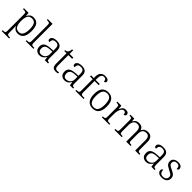

<svg xmlns="http://www.w3.org/2000/svg" viewBox="423 -2603 4675 4675"><g transform="rotate(45 2760.5 -265.5)"><path d="M273.9 208V240.2H21V208H38.6Q64.9 208 81.5 203.6Q97.7 199.2 105.7 183.1Q113.8 167 113.8 132.8V-433.1Q113.8 -481 95.7 -492.4Q77.6 -503.9 34.7 -503.9H7.8V-536.1H168.9L175.8 -439.9H179.7Q199.7 -485.8 237.3 -515.9Q274.9 -545.9 336.9 -545.9Q437 -545.9 486.3 -480Q535.6 -414.1 535.6 -272.9Q535.6 -127 483.6 -58.6Q431.6 9.8 337.9 9.8Q276.9 9.8 237.8 -17.6Q198.7 -44.9 177.7 -92.8H174.8Q175.8 -70.8 176.8 -40.3Q177.7 -9.8 177.7 24.9V136.2Q177.7 168.9 186 184.6Q194.3 200.2 211.2 204.1Q228 208 253.9 208ZM329.6 -36.1Q400.9 -36.1 435.8 -97.2Q470.7 -158.2 470.7 -271Q470.7 -384.8 438.2 -442.4Q405.8 -500 327.6 -500Q242.7 -500 210.2 -439.9Q177.7 -379.9 177.7 -273.9Q177.7 -162.1 210.7 -99.1Q243.7 -36.1 329.6 -36.1Z M870.6 -32.2V0H605.5V-32.2H626.5Q669.4 -32.2 688 -44.2Q706.5 -56.2 706.5 -105V-654.8Q706.5 -704.1 688 -716.1Q669.4 -728 631.3 -728H605.5V-759.8H770.5V-105Q770.5 -56.2 788.6 -44.2Q806.6 -32.2 849.6 -32.2Z M1081.1 9.8Q1018.1 9.8 975.6 -28.6Q933.1 -66.9 933.1 -147.9Q933.1 -228 989.5 -264.9Q1045.9 -301.8 1163.1 -307.1L1246.1 -310.1V-372.1Q1246.1 -411.1 1238.8 -441.9Q1231 -472.2 1207.5 -489Q1184.1 -505.9 1136.2 -505.9Q1092.8 -505.9 1069.8 -491.7Q1047.4 -477.1 1039.3 -451.4Q1031.2 -425.8 1031.2 -391.1Q1002.9 -391.1 989 -403.6Q975.1 -416 975.1 -445.8Q975.1 -487.8 1016.6 -515.9Q1058.1 -543.9 1138.2 -543.9Q1228 -543.9 1269 -503.4Q1310.1 -462.9 1310.1 -378.9V-111.8Q1310.1 -64 1322 -48.1Q1334 -32.2 1371.1 -32.2H1375V0H1263.2L1251 -94.2H1246.1Q1238.3 -81.5 1228.8 -69.3Q1219.2 -57.1 1208.5 -44.9Q1187 -21 1156.5 -5.6Q1126 9.8 1081.1 9.8ZM1096.2 -35.2Q1140.1 -35.2 1174.3 -55.7Q1208 -76.2 1227.1 -109.6Q1246.1 -143.1 1246.1 -181.2V-276.9L1171.9 -273.9Q1073.2 -270 1035.6 -237.1Q998 -204.1 998 -145Q998 -96.2 1021.5 -65.7Q1044.9 -35.2 1096.2 -35.2Z M1645 9.8Q1578.1 9.8 1547.6 -24.2Q1517.1 -58.1 1517.1 -143.1V-494.1H1439.9V-523.9Q1483.9 -523.9 1510.7 -550.8Q1523.9 -564.9 1533 -590.1Q1542 -615.2 1546.9 -658.2H1581.1V-536.1H1710V-494.1H1581.1V-137.2Q1581.1 -80.1 1600.6 -54.9Q1620.1 -29.8 1657.7 -29.8Q1674.8 -29.8 1689 -31.5Q1703.1 -33.2 1718.8 -36.1V-1Q1705.1 3.9 1684.6 6.8Q1664.1 9.8 1645 9.8Z M1944.8 9.8Q1881.8 9.8 1839.4 -28.6Q1796.9 -66.9 1796.9 -147.9Q1796.9 -228 1853.3 -264.9Q1909.7 -301.8 2026.9 -307.1L2109.9 -310.1V-372.1Q2109.9 -411.1 2102.5 -441.9Q2094.7 -472.2 2071.3 -489Q2047.9 -505.9 2000 -505.9Q1956.5 -505.9 1933.6 -491.7Q1911.1 -477.1 1903.1 -451.4Q1895 -425.8 1895 -391.1Q1866.7 -391.1 1852.8 -403.6Q1838.9 -416 1838.9 -445.8Q1838.9 -487.8 1880.4 -515.9Q1921.9 -543.9 2002 -543.9Q2091.8 -543.9 2132.8 -503.4Q2173.8 -462.9 2173.8 -378.9V-111.8Q2173.8 -64 2185.8 -48.1Q2197.8 -32.2 2234.9 -32.2H2238.8V0H2127L2114.7 -94.2H2109.9Q2102.1 -81.5 2092.5 -69.3Q2083 -57.1 2072.3 -44.9Q2050.8 -21 2020.3 -5.6Q1989.7 9.8 1944.8 9.8ZM1960 -35.2Q2003.9 -35.2 2038.1 -55.7Q2071.8 -76.2 2090.8 -109.6Q2109.9 -143.1 2109.9 -181.2V-276.9L2035.6 -273.9Q1937 -270 1899.4 -237.1Q1861.8 -204.1 1861.8 -145Q1861.8 -96.2 1885.3 -65.7Q1908.7 -35.2 1960 -35.2Z M2597.7 -32.2V0H2316.9V-32.2H2338.9Q2364.7 -32.2 2381.3 -36.6Q2397.9 -41 2406 -57.1Q2414.1 -73.2 2414.1 -106.9V-499H2320.8V-536.1H2414.1V-591.8Q2414.1 -678.2 2458 -724.6Q2502 -771 2579.1 -771Q2644 -771 2672.9 -749.5Q2701.7 -728 2701.7 -699.2Q2701.7 -674.8 2685.8 -662.4Q2669.9 -649.9 2647.9 -649.9Q2647.9 -683.1 2632.8 -708.5Q2617.7 -733.9 2573.7 -733.9Q2523.9 -733.9 2501 -698Q2478 -662.1 2478 -597.2V-536.1H2620.1V-499H2478V-106.9Q2478 -72.8 2485.8 -57.1Q2493.7 -41 2510.3 -36.6Q2526.9 -32.2 2552.7 -32.2Z M2909.2 9.8Q2808.6 9.8 2750.5 -58.6Q2692.4 -127 2692.4 -268.1Q2692.4 -408.2 2748.3 -476.1Q2804.2 -543.9 2913.6 -543.9Q3015.6 -543.9 3072.5 -477.1Q3129.4 -410.2 3129.4 -268.1Q3129.4 -127 3073.5 -58.6Q3017.6 9.8 2909.2 9.8ZM2910.2 -29.8Q2995.6 -29.8 3029.5 -92.8Q3063.5 -155.8 3063.5 -268.1Q3063.5 -387.2 3027.8 -445.6Q2992.2 -503.9 2912.6 -503.9Q2828.6 -503.9 2793 -445.1Q2757.3 -386.2 2757.3 -268.1Q2757.3 -152.8 2793 -91.3Q2828.6 -29.8 2910.2 -29.8Z M3484.9 -32.2V0H3228V-32.2H3240.2Q3266.1 -32.2 3282.7 -36.6Q3299.3 -41 3307.1 -57.1Q3314.9 -73.2 3314.9 -106.9V-433.1Q3314.9 -481 3296.4 -492.4Q3277.8 -503.9 3234.9 -503.9H3226.1V-536.1H3364.3L3375 -431.2H3378.9Q3392.1 -460 3408.2 -486.8Q3424.3 -513.2 3450.2 -529.1Q3476.1 -544.9 3517.1 -544.9Q3564 -544.9 3589.1 -525.4Q3614.3 -505.9 3614.3 -474.1Q3614.3 -451.2 3600.1 -436Q3585.9 -420.9 3554.2 -420.9Q3554.2 -462.9 3540 -480.5Q3525.9 -498 3494.1 -498Q3466.3 -498 3444.3 -477.1Q3422.4 -456.1 3408.2 -422.9Q3378.9 -352.1 3378.9 -273.9V-104Q3378.9 -71.3 3387.2 -55.7Q3395.5 -40.5 3411.9 -36.4Q3428.2 -32.2 3454.1 -32.2Z M3911.1 -32.2V0H3662.1V-32.2H3679.2Q3708.5 -32.2 3725.1 -36.6Q3742.2 -41 3749.3 -56.4Q3756.3 -71.8 3756.3 -105V-433.1Q3756.3 -481 3739.3 -492.4Q3722.2 -503.9 3684.1 -503.9H3674.3V-536.1H3809.1L3816.9 -450.2H3822.3Q3847.2 -502.9 3885.7 -523.4Q3924.3 -543.9 3973.1 -543.9Q4031.2 -543.9 4066.2 -519.5Q4101.1 -495.1 4116.2 -449.2H4122.1Q4167 -543.9 4279.3 -543.9Q4438 -543.9 4438 -355V-105Q4438 -71.8 4445.8 -56.6Q4453.1 -41.5 4470.2 -36.9Q4487.3 -32.2 4515.1 -32.2H4521V0H4374V-354Q4374 -422.9 4348.1 -460.4Q4322.3 -498 4260.3 -498Q4213.4 -498 4184.6 -476.6Q4156.2 -455.1 4143.8 -419.4Q4131.3 -383.8 4131.3 -339.8V-105Q4131.3 -72.8 4138.2 -56.6Q4145 -41.5 4162.1 -36.9Q4179.2 -32.2 4208 -32.2H4216.3V0H4066.9V-354Q4066.9 -422.9 4041 -460.4Q4015.1 -498 3951.2 -498Q3904.8 -498 3876.5 -474.1Q3847.2 -450.2 3833.7 -411.1Q3820.3 -372.1 3820.3 -326.2V-102.1Q3820.3 -54.2 3838.6 -43.2Q3856.9 -32.2 3899.9 -32.2Z M4750 9.8Q4687 9.8 4644.5 -28.6Q4602.1 -66.9 4602.1 -147.9Q4602.1 -228 4658.4 -264.9Q4714.8 -301.8 4832 -307.1L4915 -310.1V-372.1Q4915 -411.1 4907.7 -441.9Q4899.9 -472.2 4876.5 -489Q4853 -505.9 4805.2 -505.9Q4761.7 -505.9 4738.8 -491.7Q4716.3 -477.1 4708.3 -451.4Q4700.2 -425.8 4700.2 -391.1Q4671.9 -391.1 4658 -403.6Q4644 -416 4644 -445.8Q4644 -487.8 4685.5 -515.9Q4727.1 -543.9 4807.1 -543.9Q4897 -543.9 4938 -503.4Q4979 -462.9 4979 -378.9V-111.8Q4979 -64 4991 -48.1Q5002.9 -32.2 5040 -32.2H5043.9V0H4932.1L4919.9 -94.2H4915Q4907.2 -81.5 4897.7 -69.3Q4888.2 -57.1 4877.4 -44.9Q4856 -21 4825.4 -5.6Q4794.9 9.8 4750 9.8ZM4765.1 -35.2Q4809.1 -35.2 4843.3 -55.7Q4877 -76.2 4896 -109.6Q4915 -143.1 4915 -181.2V-276.9L4840.8 -273.9Q4742.2 -270 4704.6 -237.1Q4667 -204.1 4667 -145Q4667 -96.2 4690.4 -65.7Q4713.9 -35.2 4765.1 -35.2Z M5298.8 9.8Q5220.2 9.8 5182.6 -21Q5145 -51.8 5145 -96.2Q5145 -127.9 5159.9 -139.9Q5174.8 -151.9 5189 -151.9Q5189 -98.1 5212.9 -63Q5236.8 -27.8 5302.2 -27.8Q5357.9 -27.8 5387.5 -56.9Q5417 -85.9 5417 -129.9Q5417 -153.8 5408.2 -171.9Q5398.9 -189.9 5375 -206.5Q5351.1 -223.1 5306.2 -244.1Q5251.5 -271.5 5218.3 -293.9Q5185.5 -316.9 5169.7 -344.5Q5153.8 -372.1 5153.8 -412.1Q5153.8 -474.1 5199 -509Q5244.1 -543.9 5318.8 -543.9Q5389.2 -543.9 5422.1 -514.4Q5455.1 -484.9 5455.1 -449.2Q5455.1 -425.8 5442.6 -411.9Q5430.2 -397.9 5406.2 -397.9Q5406.2 -455.1 5382.1 -481Q5357.9 -506.8 5311 -506.8Q5258.8 -506.8 5234.9 -482.4Q5210.9 -458 5210.9 -419.9Q5210.9 -377 5241.5 -352.5Q5272 -328.1 5335.9 -298.8Q5361.8 -286.6 5382.6 -275.1Q5403.3 -263.7 5418.5 -252.4Q5448.7 -230 5460.9 -202.9Q5473.1 -175.8 5473.1 -140.1Q5473.1 -68.8 5425 -29.5Q5377 9.8 5298.8 9.8Z"/></g></svg>

Font: Koh Santepheap Light
Style: Regular
Weight: 300
Designer: Danh Hong
Version: Version 2.002; ttfautohint (v1.8.3)